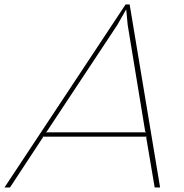

<svg xmlns="http://www.w3.org/2000/svg" viewBox="-74 -830 813 850"><path d="M127.9 -244.1H573.2L568.8 -248L491.2 -720.2L484.9 -787.1H483.9L445.8 -720.2L132.8 -247.1ZM500 -810.1 634.8 0H610.8L573.2 -222.2L576.2 -225.1H115.2L116.2 -222.2L-29.8 0H-54.2L481.9 -810.1Z"/></svg>

Font: Sinkin Sans 100 Thin Italic
Style: Regular
Weight: 100
Italic angle: -112°
Designer: Keith Bates
Foundry: K-Type
Version: Sinkin Sans (version 1.0)  by Keith Bates   •   © 2014   www